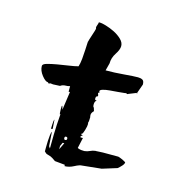

<svg xmlns="http://www.w3.org/2000/svg" viewBox="-75 -479 521 566"><g transform="rotate(15 186.0 -196.0)"><path d="M323 -242 321 -237 322 -242 297 -232Q296 -231 294 -231Q292 -231 292 -233L287 -232Q279 -231 266.5 -230Q254 -229 242 -228Q230 -227 221.5 -224.5Q213 -222 213 -218V-217L215 -215Q213 -213 212 -213Q211 -213 211 -211Q211 -209 213 -206Q213 -201 210 -201Q207 -201 207 -193Q207 -189 213 -189Q207 -186 207 -176Q207 -168 210 -167L213 -157Q206 -150 206 -144Q206 -139 207 -137Q207 -129 206.5 -126Q206 -123 206 -122.5Q206 -122 205.5 -121.5Q205 -121 205 -118L206 -117Q206 -109 202.5 -97.5Q199 -86 197 -84H195V-80H200Q198 -78 196 -77Q194 -76 194 -74Q194 -73 195 -72H202L195 -40L199 -38Q205 -36 216 -36Q225 -37 232 -40.5Q239 -44 247 -45H250Q254 -45 259.5 -45.5Q265 -46 270 -46H317Q318 -46 322 -44.5Q326 -43 330.5 -41Q335 -39 338 -37Q341 -35 341 -35Q341 -30 335 -23.5Q329 -17 324 -13L279 1L221 7Q213 7 199 14.5Q185 22 171 22V18L140 15Q129 7 124 5Q119 3 116 2.5Q113 2 111 1Q109 0 104 -5Q104 -8 104 -17.5Q104 -27 104.5 -37Q105 -47 106 -55.5Q107 -64 109 -66L112 -23L116 -17Q116 -31 116.5 -59Q117 -87 120 -124L119 -122Q118 -121 117.5 -126Q117 -131 117 -137Q117 -148 118 -148H119L122 -137L130 -193H126V-203V-210Q120 -208 112 -208Q104 -208 97 -203L76 -202L68 -203L63 -201L60 -204Q52 -204 41 -218Q30 -232 30 -246Q30 -252 42.5 -255.5Q55 -259 72 -262Q89 -265 106.5 -267.5Q124 -270 135 -273Q138 -282 139.5 -297Q141 -312 141.5 -325Q142 -338 142.5 -346Q143 -354 143 -350Q143 -351 145 -357.5Q147 -364 149.5 -371.5Q152 -379 154 -385.5Q156 -392 156 -394Q155 -395 155 -397Q155 -400 157 -405Q159 -410 159 -413L161 -414Q168 -414 181.5 -410Q195 -406 208 -399.5Q221 -393 231 -383.5Q241 -374 241 -363Q241 -352 231 -337Q221 -322 221 -305L215 -282Q242 -282 270.5 -284.5Q299 -287 313 -287Q321 -287 326.5 -284Q332 -281 332 -270L322 -242ZM109 -75 104 -74Q104 -76 104.5 -88Q105 -100 107 -103ZM148 -43 143 -32V-22L153 -43ZM153 -63Q149 -63 149 -58Q149 -53 153 -53Q158 -53 158 -58Q158 -63 153 -63Z"/></g></svg>

Font: East Sea Dokdo
Style: Regular
Weight: 400
Designer: YoonDesign Inc.
Foundry: YoonDesign Inc.
Version: Version 1.00